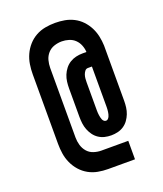

<svg xmlns="http://www.w3.org/2000/svg" viewBox="-156 -877 913 1074"><g transform="rotate(-20 300.0 -340.0)"><path d="M460 95H300Q270 95 240.5 89.5Q211 84 185 69.5Q159 55 139 32.5Q119 10 106.5 -17.5Q94 -45 89.5 -74.5Q85 -104 85 -133V-547Q85 -576 89.5 -605.5Q94 -635 106.5 -662.5Q119 -690 139 -712.5Q159 -735 185 -749.5Q211 -764 240.5 -769.5Q270 -775 300 -775Q329 -775 357 -770Q385 -765 410.5 -752Q436 -739 456 -718Q476 -697 489 -671.5Q502 -646 508 -618Q514 -590 515 -562V-234Q515 -214 512.5 -194.5Q510 -175 503 -157Q496 -139 484.5 -123Q473 -107 456.5 -96Q440 -85 420.5 -80.5Q401 -76 382 -76Q362 -76 343 -80.5Q324 -85 307.5 -96Q291 -107 279.5 -123Q268 -139 261 -157Q254 -175 251.5 -194.5Q249 -214 249 -234V-403Q249 -423 251.5 -443Q254 -463 261.5 -481.5Q269 -500 281.5 -516Q294 -532 311 -542.5Q328 -553 347.5 -557.5Q367 -562 387 -562H410Q409 -583 401 -603Q393 -623 378 -637.5Q363 -652 342 -658.5Q321 -665 300 -665Q277 -665 254.5 -657.5Q232 -650 216.5 -632.5Q201 -615 195 -592.5Q189 -570 189 -547V-133Q189 -110 195.5 -87.5Q202 -65 217 -47.5Q232 -30 254.5 -22.5Q277 -15 300 -15H460ZM382 -163Q389 -163 394 -168Q399 -173 402 -179.5Q405 -186 406.5 -192.5Q408 -199 409 -206Q410 -213 410.5 -220Q411 -227 411 -234V-475H387Q376 -475 369 -466Q362 -457 358.5 -446.5Q355 -436 354 -425Q353 -414 353 -403V-234Q353 -227 353.5 -220Q354 -213 355 -206Q356 -199 357.5 -192.5Q359 -186 361.5 -179.5Q364 -173 369.5 -168Q375 -163 382 -163Z"/></g></svg>

Font: Iosevka HT Extrabold Extended
Style: Regular
Weight: 800
Width: 7
Monospace: yes
Designer: Belleve Invis
Foundry: Belleve Invis
Version: Version 32.3.0; ttfautohint (v1.8.4)